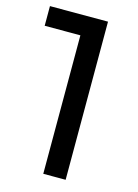

<svg xmlns="http://www.w3.org/2000/svg" viewBox="-109 -760 588 821"><g transform="rotate(15 185.0 -350.0)"><path d="M8 -700V-613H166V0H265V-700Z"/></g></svg>

Font: AWKNG-Font Medium
Style: Regular
Weight: 500
Designer: Awakening Church
Foundry: Awakening Church
Version: Version 1.700;PS 001.700;hotconv 1.0.88;makeotf.lib2.5.64775